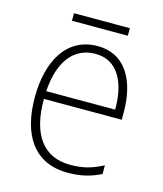

<svg xmlns="http://www.w3.org/2000/svg" viewBox="-101 -723 689 810"><g transform="rotate(15 243.5 -318.5)"><path d="M366 -647H122V-614H366ZM255 -539C121 -539 54 -421 54 -262C54 -99 122 10 270 10C327 10 370 -1 414 -23V-61C362 -34 325 -25 271 -25C154 -25 92 -110 93 -265H433V-297C433 -431 380 -539 255 -539ZM255 -505C352 -505 396 -418 395 -299H94C103 -435 163 -505 255 -505Z"/></g></svg>

Font: Noto Sans Devanagari SemiCondensed ExtraLight
Style: Regular
Weight: 200
Width: 4
Designer: Jelle Bosma - Monotype Design Team
Foundry: Monotype Imaging Inc.
Version: Version 2.004